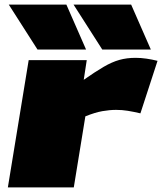

<svg xmlns="http://www.w3.org/2000/svg" viewBox="-20 -810 701 830"><path d="M355 -550 342 -465Q392 -500 428 -521Q464 -542 496 -551Q528 -560 566 -560Q589 -560 613 -556.5Q637 -553 661 -547L587 -320Q557 -327 532.5 -331Q508 -335 482 -335Q454 -335 422.5 -329.5Q391 -324 349 -307L299 0H14L104 -550ZM142 -596 18 -790H267L352 -596ZM422 -596 298 -790H547L632 -596Z"/></svg>

Font: Georama ExtraExtended Black
Style: Italic
Weight: 900
Width: 8
Italic angle: -9°
Designer: Jean-Baptiste Levee
Foundry: Production Type
Version: Version 1.000